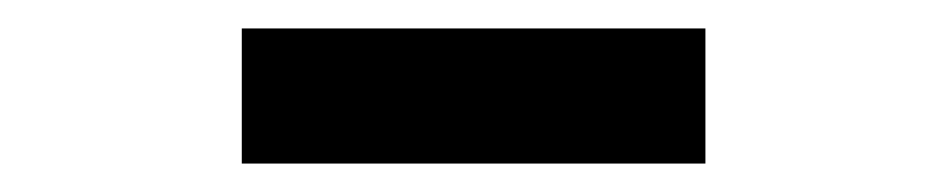

<svg xmlns="http://www.w3.org/2000/svg" viewBox="-20 -789 666 135"><path d="M150 -674H476V-769H150Z"/></svg>

Font: Genne Gothic Bold
Style: Regular
Weight: 700
Designer: Ryoko NISHIZUKA (kana & ideographs); Paul D. Hunt (Latin, Greek & Cyrillic); Wenlong ZHANG (bopomofo); Sandoll Communica
Foundry: Adobe Systems Incorporated
Version: Version 1.004;PS 1.004;hotconv 16.6.51;makeotf.lib2.5.65220